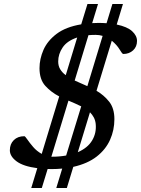

<svg xmlns="http://www.w3.org/2000/svg" viewBox="-20 -831 702 955"><path d="M135.5 104 165.5 5.5Q96 -3.5 62.5 -28.5Q29 -53.5 29 -83.5Q29 -115 48.8 -134.2Q68.5 -153.5 101 -153.5Q105 -153.5 116 -137.2Q127 -121 144.8 -100.2Q162.5 -79.5 187.5 -65.5L274.5 -351.5Q234.5 -372 205.5 -403.8Q176.5 -435.5 176.5 -492Q176.5 -537.5 196.2 -582.8Q216 -628 261.5 -662.5Q307 -697 384 -710L415 -811H467.5L438.5 -716Q454 -717 470 -717Q491 -717 510 -715.5L539 -811H591.5L560.5 -709Q613 -698 637.2 -675.8Q661.5 -653.5 661.5 -627.5Q661.5 -598.5 642 -580.5Q622.5 -562.5 593 -562.5Q588 -562.5 574.8 -585Q561.5 -607.5 536 -628.5L460 -379.5Q497 -358 523 -325.2Q549 -292.5 549 -238Q549 -184 527.5 -135.8Q506 -87.5 460.8 -52.2Q415.5 -17 344.5 -1L312.5 104H260L289.5 7.5Q264 10 236.5 10Q226.5 10 217 9.5L188 104ZM456 -657.5Q437 -657.5 420 -656L351.5 -430.5Q366 -423.5 382.2 -416.8Q398.5 -410 414.5 -402.5L490.5 -652.5Q474 -657.5 456 -657.5ZM269.5 -525Q269.5 -502.5 279.8 -486Q290 -469.5 307 -457L364 -644.5Q314 -628 291.8 -595.2Q269.5 -562.5 269.5 -525ZM238.5 -51.5Q276.5 -51.5 309 -57.5L384 -302Q369 -309.5 353 -316.5Q337 -323.5 320.5 -330.5L235.5 -51.5ZM456 -215Q454 -233 446.5 -247Q439 -261 427.5 -272.5L367 -74Q416.5 -95.5 438.5 -132.8Q460.5 -170 456 -215Z"/></svg>

Font: Newsreader Caption
Style: Italic
Weight: 400
Italic angle: -17°
Designer: Hugues Gentile
Foundry: Production Type
Version: Version 1.001